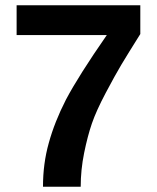

<svg xmlns="http://www.w3.org/2000/svg" viewBox="-20 -708 596 728"><path d="M512 -688V-579Q463 -501 440 -462.5Q417 -424 381 -356Q345 -288 328.5 -240Q312 -192 299 -128Q286 -64 286 0H143Q143 -88 165 -166Q187 -246 230 -330Q278 -421 385 -575H43V-688Z"/></svg>

Font: Libra Sans
Style: Bold
Weight: 700
Foundry: Context Ltd
Version: Version 1.000